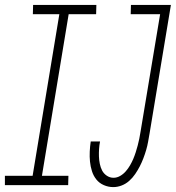

<svg xmlns="http://www.w3.org/2000/svg" viewBox="-67 -755 717 783"><path d="M-47 0V-38H66L175 -697H67L68 -735H326L325 -697H213L104 -38H212L211 0ZM395 8Q375 8 356.5 0Q338 -8 326 -23Q314 -38 308 -57Q302 -76 300 -96Q298 -116 299 -137Q300 -158 303 -178H341Q338 -163 337 -147.5Q336 -132 336.5 -117Q337 -102 340 -87Q343 -72 349.5 -59.5Q356 -47 368.5 -38.5Q381 -30 396 -30Q410 -30 423 -37.5Q436 -45 446 -56.5Q456 -68 463.5 -81Q471 -94 476.5 -107Q482 -120 486.5 -134Q491 -148 494.5 -161.5Q498 -175 501 -189Q504 -203 506 -217L586 -697H466L467 -735H630L543 -211Q540 -194 537 -177Q534 -160 529 -143Q524 -126 517.5 -109Q511 -92 503 -76.5Q495 -61 484.5 -45.5Q474 -30 460 -17.5Q446 -5 429 1.5Q412 8 395 8Z"/></svg>

Font: Iosevka Slab XLtExObl
Style: Regular
Weight: 200
Width: 7
Italic angle: -9°
Monospace: yes
Designer: Belleve Invis
Foundry: Belleve Invis
Version: Version 11.1.1; ttfautohint (v1.8.3)